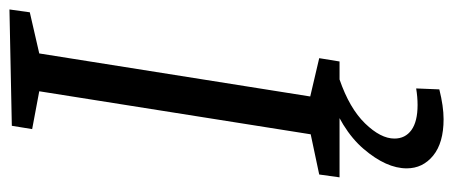

<svg xmlns="http://www.w3.org/2000/svg" viewBox="-296 -442 958 406"><g transform="rotate(-90 183.0 -239.0)"><path d="M360 -655 273 -635 182 -62 263 -43 256 0H11L17 -43L102 -61L193 -635L113 -650L120 -693L366 -698ZM134 220Q84 220 57 198Q30 176 30 142Q30 99 71 51Q112 3 194 -25L218 0Q157 21 125 54Q93 87 93 116Q93 139 111 152Q129 165 164 165Q181 165 199 162L197 211Q161 220 134 220Z"/></g></svg>

Font: Bitter
Style: Italic
Weight: 400
Italic angle: -9°
Designer: Sol Matas, and Bitter project Authors
Foundry: Sol Matas
Version: Version 2.001